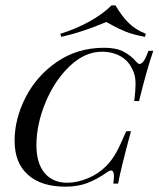

<svg xmlns="http://www.w3.org/2000/svg" viewBox="-20 -678 586 709"><path d="M33.9 -158.1Q33.9 -239.5 75 -319.4Q116.1 -399.2 191.5 -450.4Q266.9 -501.6 364.5 -501.6Q408.9 -501.6 435.9 -487.5Q462.9 -473.4 483.9 -449.2Q490.3 -441.9 495.2 -441.9Q511.3 -441.9 528.2 -490.3H546Q521 -417.7 493.5 -304.8H475.8Q480.6 -346 480.6 -366.9Q480.6 -384.7 477.8 -397.6Q475 -410.5 467.7 -424.2Q453.2 -454.8 423.8 -471Q394.4 -487.1 357.3 -487.1Q293.5 -487.1 237.5 -433.9Q181.5 -380.6 148 -299.6Q114.5 -218.5 114.5 -141.9Q114.5 -75 144.8 -39.1Q175 -3.2 228.2 -3.2Q265.3 -3.2 304.8 -19.8Q344.4 -36.3 373.4 -66.1Q394.4 -87.9 409.7 -115.7Q425 -143.5 446 -193.5H463.7Q425.8 -54 416.1 0H398.4Q400.8 -16.9 400.8 -27.4Q400.8 -48.4 390.3 -48.4Q383.9 -48.4 374.2 -41.1Q337.1 -15.3 302 -2Q266.9 11.3 221 11.3Q132.3 11.3 83.1 -32.7Q33.9 -76.6 33.9 -158.1ZM206.5 -541.9 202.4 -553.2Q260.5 -571 310.5 -598.8Q360.5 -626.6 391.9 -658.1H406.5Q429 -619.4 454.4 -594Q479.8 -568.5 518.5 -553.2L515.3 -541.9Q471.8 -550 444.8 -560.9Q417.7 -571.8 398.4 -582.7Q379 -593.5 372.6 -596.8Q283.1 -558.9 206.5 -541.9Z"/></svg>

Font: Playfair Display SC
Style: Italic
Weight: 400
Italic angle: -14°
Designer: Claus Eggers Sørensen
Foundry: Claus Eggers Sørensen
Version: Version 1.202; ttfautohint (v1.6)